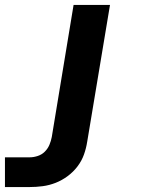

<svg xmlns="http://www.w3.org/2000/svg" viewBox="-25 -540 645 775"><path d="M-5 215V95H95Q111 95 127.5 89.5Q144 84 156 72Q168 60 174.5 44.5Q181 29 184 13L272 -520H419L327 32Q323 58 314 83.5Q305 109 288 131.5Q271 154 248 171Q225 188 199.5 198Q174 208 147.5 211.5Q121 215 95 215Z"/></svg>

Font: Iosevka Heavy Extended
Style: Italic
Weight: 900
Width: 7
Italic angle: -9°
Monospace: yes
Designer: Belleve Invis
Foundry: Belleve Invis
Version: Version 32.5.0; ttfautohint (v1.8.4)